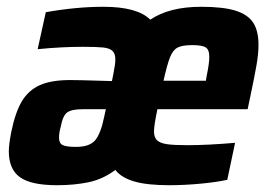

<svg xmlns="http://www.w3.org/2000/svg" viewBox="-20 -538 795 566"><path d="M6 -92Q6 -111 13 -148Q25 -207 44.5 -239.5Q64 -272 97.5 -287Q131 -302 187 -302Q213 -302 275 -300L310 -299L314 -319Q320 -348 320 -363Q320 -380 311.5 -388Q303 -396 284 -398Q265 -400 224 -400Q161 -400 91 -393L115 -502Q205 -518 285 -518Q385 -518 423 -480Q479 -518 573 -518Q638 -518 674.5 -506.5Q711 -495 726.5 -471Q742 -447 742 -406Q742 -379 736 -345Q730 -311 718 -254L710 -216H444Q434 -168 434 -151Q434 -133 443 -124.5Q452 -116 472 -113Q492 -110 533 -110Q591 -110 673 -117L650 -8Q619 -1 571 3.5Q523 8 479 8Q414 8 376 -3Q338 -14 320 -37Q284 -10 242 -1Q200 8 148 8Q72 8 39 -15.5Q6 -39 6 -92ZM587 -300 589 -313Q597 -351 597 -370Q597 -392 586 -398.5Q575 -405 547 -405Q518 -405 504 -398Q490 -391 481.5 -370Q473 -349 462 -300ZM287 -193 292 -216H223Q191 -216 178 -206.5Q165 -197 159 -164Q154 -147 154 -132Q154 -116 164.5 -110.5Q175 -105 204 -105Q244 -105 260.5 -124.5Q277 -144 287 -193Z"/></svg>

Font: Saira Semi Condensed
Style: Bold Italic
Weight: 700
Width: 4
Italic angle: -12°
Designer: Hector Gatti with collaboration of the Omnibus-Type team
Foundry: Omnibus-Type
Version: Version 1.001; ttfautohint (v1.8)